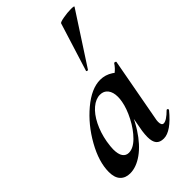

<svg xmlns="http://www.w3.org/2000/svg" viewBox="-225 -811 904 904"><g transform="rotate(-45 226.5 -359.5)"><path d="M16 -63Q16 -130 60.5 -209.5Q105 -289 170.5 -344Q236 -399 294 -399Q328 -399 357 -380Q386 -361 389 -324L329 -357Q346 -359 364.5 -373Q383 -387 396 -407Q398 -409 400 -409Q403 -409 406 -407Q409 -405 408 -404L350 -89Q347 -76 347 -66Q347 -42 361 -42Q380 -42 415 -77Q416 -78 418 -78Q421 -78 423 -74.5Q425 -71 423 -69Q359 9 311 9Q285 9 273 -5.5Q261 -20 261 -51Q261 -68 264 -89L289 -229L310 -246Q287 -167 249 -108Q211 -49 167.5 -18Q124 13 83 13Q52 13 34 -6Q16 -25 16 -63ZM294 -253Q297 -270 297 -283Q297 -314 283 -332Q269 -350 244 -350Q216 -350 188.5 -327Q161 -304 140.5 -263Q120 -222 111 -172Q106 -140 106 -124Q106 -91 117 -75.5Q128 -60 147 -60Q177 -60 208.5 -91.5Q240 -123 263.5 -168.5Q287 -214 294 -253ZM277 -476 352 -716Q353 -722 381 -727Q409 -732 433 -732Q456 -732 452 -727L287 -473Q286 -470 280.5 -472Q275 -474 277 -476Z"/></g></svg>

Font: Cormorant Infant
Style: Bold Italic
Weight: 700
Italic angle: -10°
Designer: Christian Thalmann (Catharsis Fonts)
Foundry: Catharsis Fonts
Version: Version 4.000